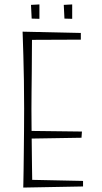

<svg xmlns="http://www.w3.org/2000/svg" viewBox="-20 -842 462 867"><path d="M85 5Q85 5 85.5 -15.5Q86 -36 86.5 -71.5Q87 -107 87.5 -152.5Q88 -198 88.5 -249.5Q89 -301 89 -352Q89 -416 88 -478Q87 -540 85.5 -590Q84 -640 83 -669.5Q82 -699 82 -699L125 -687Q125 -687 124.5 -663.5Q124 -640 124 -602Q124 -564 123.5 -518.5Q123 -473 122.5 -429Q122 -385 122 -350Q122 -315 122.5 -269.5Q123 -224 123.5 -177Q124 -130 124.5 -90Q125 -50 125.5 -25.5Q126 -1 126 -1ZM85 5 119 -30 355 -25V0ZM104 -216V-251L350 -248L348 -220ZM110 -662 82 -699 345 -693V-663ZM120 -820 158 -822V-757L123 -758ZM268 -820 306 -822V-757L271 -758Z"/></svg>

Font: Truculenta Thin
Style: Regular
Weight: 250
Version: Version 1.002